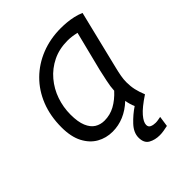

<svg xmlns="http://www.w3.org/2000/svg" viewBox="-204 -644 948 948"><g transform="rotate(-45 270.0 -170.0)"><path d="M356 190Q323 190 298 176Q273 162 273 124Q273 89 303.5 56.5Q334 24 370 0Q365 -11 361 -24.5Q357 -38 355 -51Q321 -19 283 -3Q245 13 204 13Q159 13 122 -8Q85 -29 62.5 -72Q40 -115 40 -181Q40 -260 65.5 -324Q91 -388 137.5 -434Q184 -480 247 -505Q310 -530 384 -530Q404 -530 426 -528Q448 -526 470 -521Q492 -516 513 -507L438 -200Q432 -176 428 -154Q424 -132 424 -112Q424 -84 429.5 -59Q435 -34 447 -5Q391 32 367.5 59.5Q344 87 344 106Q344 121 356.5 126.5Q369 132 385 132Q395 132 404.5 130Q414 128 421 127L413 182Q399 185 384.5 187.5Q370 190 356 190ZM214 -54Q253 -54 287 -72.5Q321 -91 352 -125Q353 -152 360.5 -186Q368 -220 374 -248L426 -455Q409 -459 394 -461Q379 -463 364 -463Q306 -463 260 -440.5Q214 -418 181.5 -379.5Q149 -341 132.5 -293Q116 -245 116 -194Q116 -143 129 -112Q142 -81 164 -67.5Q186 -54 214 -54Z"/></g></svg>

Font: Ubuntu Sans
Style: Italic
Weight: 400
Italic angle: -13.5°
Designer: Dalton Maag Ltd
Foundry: Dalton Maag Ltd
Version: Version 1.006